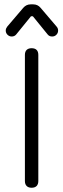

<svg xmlns="http://www.w3.org/2000/svg" viewBox="-20 -882 297 902"><path d="M128.5 0Q113.5 0 105.2 -8.2Q97 -16.5 97 -31.5V-624Q97 -639.5 105.2 -647.5Q113.5 -655.5 128.5 -655.5Q144 -655.5 152 -647.5Q160 -639.5 160 -624V-31.5Q160 -16.5 152 -8.2Q144 0 128.5 0ZM35 -710.5Q23.5 -710.5 15.2 -718.8Q7 -727 7 -738.5Q7 -744 9 -748.5Q11 -753 14 -757L89.5 -845.5Q103.5 -861.5 124 -861.5H136Q157 -861.5 170.5 -845.5L246 -757Q249.5 -753 251.2 -748.5Q253 -744 253 -738.5Q253 -727 245 -718.8Q237 -710.5 225 -710.5Q211.5 -710.5 204 -720L134.5 -805.5H125.5L56 -720Q48 -710.5 35 -710.5Z"/></svg>

Font: Jura Light Medium
Style: Regular
Weight: 500
Version: Version 5.106